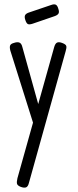

<svg xmlns="http://www.w3.org/2000/svg" viewBox="-20 -666 363 892"><path d="M76 202Q61 196 59 187.5Q57 179 61 162L232 -448Q237 -465 246 -468.5Q255 -472 270 -466Q286 -460 288 -452Q290 -444 285 -428L114 185Q110 201 101 204.5Q92 208 76 202ZM135 -91 28 -431Q24 -446 27 -454.5Q30 -463 46 -467Q61 -472 70.5 -468Q80 -464 84 -447L170 -138ZM132 -556Q117 -551 110 -554Q103 -557 98 -572Q93 -586 96 -594Q99 -602 112 -607L218 -643Q232 -648 239.5 -644Q247 -640 251 -625Q256 -611 252 -603.5Q248 -596 234 -591Z"/></svg>

Font: Fredoka Condensed Light
Style: Regular
Weight: 300
Width: 3
Designer: Ben Nathan
Foundry: Milena B. Brandão, Ben Nathan
Version: Version 2.001